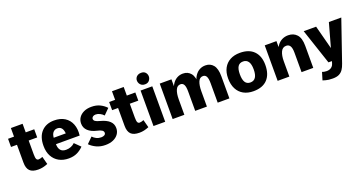

<svg xmlns="http://www.w3.org/2000/svg" viewBox="-45 -1521 4792 2543"><g transform="rotate(-20 2351.5 -249.0)"><path d="M380 -9Q343 6 311.5 13Q280 20 246 20Q164 20 127 -17Q90 -54 90 -133V-621H255V-192Q255 -142 264 -123.5Q273 -105 293 -105Q304 -105 321 -109Q338 -113 351 -119ZM6 -500H375V-385H6Z M675 20Q598 20 539.5 -12Q481 -44 448 -104.5Q415 -165 415 -251Q415 -379 481 -449.5Q547 -520 660 -520Q749 -520 809 -482Q869 -444 896 -375.5Q923 -307 912 -216H578Q578 -161 603 -130.5Q628 -100 681 -100Q717 -100 749.5 -113Q782 -126 804 -149L884 -70Q845 -29 794.5 -4.5Q744 20 675 20ZM579 -306H749Q745 -357 724 -382Q703 -407 666 -407Q630 -407 606.5 -382Q583 -357 579 -306Z M1055 -150Q1075 -127 1106 -111.5Q1137 -96 1173 -96Q1202 -96 1219.5 -107Q1237 -118 1237 -138Q1237 -160 1215.5 -174Q1194 -188 1152 -197Q1071 -215 1027.5 -256Q984 -297 984 -358Q984 -405 1008.5 -441.5Q1033 -478 1078.5 -499.5Q1124 -521 1186 -521Q1255 -521 1306 -496Q1357 -471 1394 -431L1315 -352Q1295 -375 1265 -390.5Q1235 -406 1206 -406Q1180 -406 1164.5 -393.5Q1149 -381 1149 -363Q1149 -343 1168.5 -329.5Q1188 -316 1231 -305Q1316 -283 1359 -243.5Q1402 -204 1402 -144Q1402 -95 1375 -58Q1348 -21 1301.5 -1Q1255 19 1193 19Q1124 19 1068.5 -6.5Q1013 -32 975 -71Z M1805 -9Q1768 6 1736.5 13Q1705 20 1671 20Q1589 20 1552 -17Q1515 -54 1515 -133V-621H1680V-192Q1680 -142 1689 -123.5Q1698 -105 1718 -105Q1729 -105 1746 -109Q1763 -113 1776 -119ZM1431 -500H1800V-385H1431Z M1874 -500H2039V0H1874ZM1873 -639Q1872 -658 1881.5 -676.5Q1891 -695 1910.5 -707Q1930 -719 1959 -719Q2000 -719 2020.5 -695Q2041 -671 2041 -640Q2041 -609 2020 -583Q1999 -557 1958 -557Q1930 -557 1911 -569.5Q1892 -582 1882.5 -601Q1873 -620 1873 -639Z M2144 -500H2309V0H2144ZM2462 -274Q2462 -339 2446.5 -368.5Q2431 -398 2398 -398Q2351 -398 2330 -347.5Q2309 -297 2309 -217L2296 -280L2294 -356Q2306 -408 2332 -444.5Q2358 -481 2394.5 -500.5Q2431 -520 2476 -520Q2545 -520 2586 -470Q2627 -420 2627 -312V0H2462ZM2779 -274Q2779 -339 2763.5 -368.5Q2748 -398 2715 -398Q2668 -398 2647.5 -347.5Q2627 -297 2627 -217L2613 -280L2611 -356Q2623 -408 2649 -444.5Q2675 -481 2711.5 -500.5Q2748 -520 2793 -520Q2862 -520 2903 -470Q2944 -420 2944 -312V0H2779Z M3279 20Q3199 20 3140.5 -12Q3082 -44 3050 -105.5Q3018 -167 3018 -255Q3018 -338 3050 -397.5Q3082 -457 3140.5 -488.5Q3199 -520 3279 -520Q3407 -520 3475 -450Q3543 -380 3543 -255Q3543 -123 3475.5 -51.5Q3408 20 3279 20ZM3279 -103Q3328 -103 3353 -140Q3378 -177 3378 -252Q3378 -326 3353 -362Q3328 -398 3280 -398Q3230 -398 3206.5 -362Q3183 -326 3183 -252Q3183 -177 3206.5 -140Q3230 -103 3279 -103Z M3961 -274Q3961 -339 3943 -368.5Q3925 -398 3888 -398Q3836 -398 3812.5 -347.5Q3789 -297 3789 -217L3772 -280L3766 -356Q3780 -408 3807 -444.5Q3834 -481 3873 -500.5Q3912 -520 3959 -520Q4035 -520 4080.5 -470Q4126 -420 4126 -312V0H3961ZM3624 -500H3789V0H3624Z M4217 89Q4232 96 4250.5 98.5Q4269 101 4281 101Q4301 101 4321 94.5Q4341 88 4357 72Q4373 56 4381 28L4528 -500H4703L4504 78Q4489 123 4467.5 155Q4446 187 4412 204Q4378 221 4323 221Q4289 221 4266.5 218Q4244 215 4225.5 210Q4207 205 4184 198ZM4173 -500H4348L4479 0H4340Z"/></g></svg>

Font: Moderustic
Style: Bold
Weight: 700
Designer: Tural Alisoy
Foundry: TAFT Foundry
Version: Version 2.120